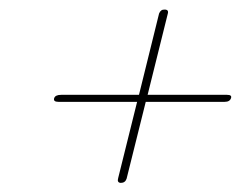

<svg xmlns="http://www.w3.org/2000/svg" viewBox="-20 -551 540 411"><path d="M238.5 -159.5Q230 -160 233 -170L273.5 -333H105Q93.5 -333 96 -341Q98.5 -348 111 -348H277.5L320.5 -522Q324 -531 332.5 -530.5Q342 -530.5 339 -521L296 -348H466Q477 -348 474.5 -341Q472 -333 461 -333H292L251 -168.5Q248 -159.5 238.5 -159.5Z"/></svg>

Font: Fraunces 72pt Thin
Style: Italic
Weight: 100
Italic angle: -16°
Version: Version 1.000;[b76b70a41]